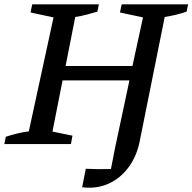

<svg xmlns="http://www.w3.org/2000/svg" viewBox="-37 -670 895 893"><path d="M-17 0 -10 -34Q18 -43 44.5 -49.5Q71 -56 97 -59L212 -589L105 -612L113 -650H423L416 -616Q392 -609 366 -602Q340 -595 313 -591L268 -363H579L628 -589L521 -612L529 -650H838L831 -616Q786 -600 729 -591L613 -14Q600 52 566 101Q532 150 483.5 176.5Q435 203 378 203Q371 203 362 202.5Q353 202 345 201L362 115Q420 118 479 116Q484 90 489.5 62Q495 34 500 9L565 -296H254L207 -58L300 -39L293 0Z"/></svg>

Font: Piazzolla SC Medium
Style: Italic
Weight: 500
Italic angle: -11.3°
Designer: Juan Pablo del Peral
Foundry: Huerta Tipografica
Version: Version 1.330